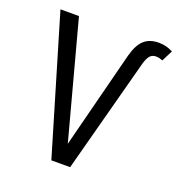

<svg xmlns="http://www.w3.org/2000/svg" viewBox="-130 -826 874 935"><g transform="rotate(20 307.5 -358.5)"><path d="M580 -642.1Q569.7 -646.2 562.1 -647.9Q554.4 -649.7 545.1 -649.7Q525.6 -649.7 514.1 -636.7Q502.6 -623.6 493.8 -593.3L335.9 0H238.5L28.7 -706.2H124.6L286.2 -103.1L414.9 -606.2Q430.3 -664.6 458.7 -691Q487.2 -717.4 535.4 -717.4Q556.4 -717.4 573.8 -712.8Q591.3 -708.2 608.7 -699Z"/></g></svg>

Font: Fira Code Fixed
Style: Regular
Weight: 400
Monospace: yes
Designer: Carrois Corporate, Edenspiekermann AG, Nikita Prokopov
Foundry: Carrois Corporate, Edenspiekermann AG, Nikita Prokopov
Version: Version 5.002